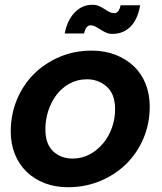

<svg xmlns="http://www.w3.org/2000/svg" viewBox="-20 -775 678 804"><path d="M607 -329Q607 -257 580.5 -195Q554 -133 508 -88Q462 -43 399.5 -17Q337 9 265 9Q211 9 167 -8Q123 -25 91.5 -55.5Q60 -86 42.5 -129Q25 -172 25 -224Q25 -295 50.5 -357Q76 -419 121.5 -464.5Q167 -510 229 -536.5Q291 -563 364 -563Q418 -563 462.5 -546Q507 -529 539.5 -498.5Q572 -468 589.5 -424.5Q607 -381 607 -329ZM170 -234Q170 -172 202.5 -141.5Q235 -111 284 -111Q323 -111 355.5 -128.5Q388 -146 412 -175Q436 -204 449 -241Q462 -278 462 -318Q462 -381 427 -412Q392 -443 344 -443Q305 -443 272.5 -425.5Q240 -408 217.5 -379Q195 -350 182.5 -312Q170 -274 170 -234ZM251 -635Q262 -691 293 -723Q324 -755 367 -755Q383 -755 395 -749.5Q407 -744 417 -737.5Q427 -731 437 -725.5Q447 -720 459 -720Q468 -720 474.5 -727.5Q481 -735 485 -753H567Q556 -692 525.5 -662.5Q495 -633 451 -633Q436 -633 424 -638.5Q412 -644 401 -651Q390 -658 380 -663.5Q370 -669 359 -669Q340 -669 332 -635Z"/></svg>

Font: SVN-Poppins SemiBold
Style: Italic
Weight: 600
Italic angle: -10°
Designer: Ninad Kale (Devanagari), Jonny Pinhorn (Latin)
Foundry: Indian Type Foundry
Version: Version 3.002 2017; ttfautohint (v1.8.3)